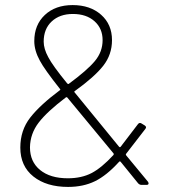

<svg xmlns="http://www.w3.org/2000/svg" viewBox="-20 -728 676 756"><path d="M60 -147Q60 -215 99 -265Q138 -315 216 -373Q219 -375 216 -378Q155 -455 137 -489Q115 -529 115 -566Q115 -630 156.5 -669Q198 -708 266 -708Q335 -708 378 -670Q421 -632 421 -570Q421 -513 386.5 -469Q352 -425 274 -369Q271 -367 274 -364L449 -150Q452 -147 455 -150L523 -239Q529 -247 537 -242L550 -234Q559 -228 552 -220L477 -123Q474 -120 477 -116L563 -12Q565 -8 565 -6Q565 0 557 0H537Q530 0 524 -6L455 -91Q452 -94 449 -91Q400 -37 354 -14.5Q308 8 248 8Q163 8 111.5 -33Q60 -74 60 -147ZM247 -26Q301 -26 340.5 -46.5Q380 -67 427 -118Q429 -122 427 -124L245 -344Q244 -346 240 -345Q166 -289 132.5 -245.5Q99 -202 98 -148Q98 -91 138 -58.5Q178 -26 247 -26ZM170 -503Q187 -470 245 -399Q249 -396 251 -398Q323 -451 353.5 -487.5Q384 -524 384 -570Q384 -616 352 -644.5Q320 -673 267 -673Q215 -673 183.5 -643.5Q152 -614 152 -564Q152 -536 170 -503Z"/></svg>

Font: Barlow GEO Extra Light
Style: Regular
Weight: 200
Designer: Jeremy Tribby
Foundry: Tribby Type
Version: Version 1.408